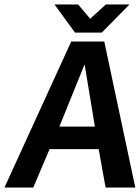

<svg xmlns="http://www.w3.org/2000/svg" viewBox="-22 -840 626 860"><path d="M558 -820H452L382 -756L328 -820H222L314 -694H434ZM357 -552 403 -273H244ZM584 0 445 -654H297L-2 0H127L200 -172H420L451 0Z"/></svg>

Font: Falling Sky
Style: MedObl
Weight: 500
Designer: Paul D. Hunt
Foundry: Adobe Systems Incorporated
Version: Version 1.02